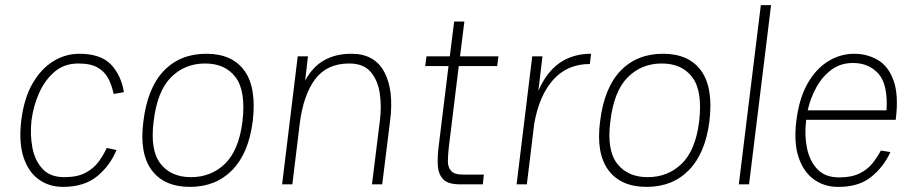

<svg xmlns="http://www.w3.org/2000/svg" viewBox="-20 -720 3571 750"><path d="M226 10Q172 10 131.5 -19Q91 -48 72 -105.5Q53 -163 63 -249Q74 -337 107.5 -394.5Q141 -452 188.5 -481Q236 -510 290 -510Q373 -510 413 -468.5Q453 -427 464 -360L424 -353Q417 -386 403.5 -412.5Q390 -439 362.5 -455.5Q335 -472 286 -472Q231 -472 193 -439.5Q155 -407 132.5 -356Q110 -305 103 -249Q97 -194 106.5 -143.5Q116 -93 146 -60.5Q176 -28 231 -28Q282 -28 314 -45Q346 -62 365 -88Q384 -114 397 -142L435 -134Q410 -73 359.5 -31.5Q309 10 226 10Z M540 -245Q556 -377 620 -443.5Q684 -510 786 -510Q887 -510 935 -443.5Q983 -377 967 -245Q951 -121 887 -55.5Q823 10 722 10Q621 10 572.5 -55.5Q524 -121 540 -245ZM726 -28Q805 -28 859 -80.5Q913 -133 927 -245Q941 -364 900.5 -418Q860 -472 781 -472Q702 -472 648 -418Q594 -364 580 -245Q566 -133 607 -80.5Q648 -28 726 -28Z M1082 0 1143 -500H1183L1172 -405Q1201 -459 1246 -484.5Q1291 -510 1353 -510Q1443 -510 1481 -439Q1519 -368 1504 -249L1473 0H1433L1464 -249Q1471 -304 1463.5 -355Q1456 -406 1428 -439Q1400 -472 1344 -472Q1257 -472 1211 -410.5Q1165 -349 1151 -238L1122 0Z M1646 -500H1737L1754 -636H1794L1777 -500H1927L1922 -462H1772L1733 -143Q1730 -116 1729.5 -92Q1729 -68 1741.5 -53Q1754 -38 1789 -38H1870L1866 0H1776Q1731 0 1712 -19Q1693 -38 1690.5 -70.5Q1688 -103 1693 -144L1732 -462H1641Z M1998 0 2059 -500H2099L2083 -365Q2145 -510 2289 -510L2284 -470Q2197 -470 2142 -409.5Q2087 -349 2067 -238L2038 0Z M2324 -245Q2340 -377 2404 -443.5Q2468 -510 2570 -510Q2671 -510 2719 -443.5Q2767 -377 2751 -245Q2735 -121 2671 -55.5Q2607 10 2506 10Q2405 10 2356.5 -55.5Q2308 -121 2324 -245ZM2510 -28Q2589 -28 2643 -80.5Q2697 -133 2711 -245Q2725 -364 2684.5 -418Q2644 -472 2565 -472Q2486 -472 2432 -418Q2378 -364 2364 -245Q2350 -133 2391 -80.5Q2432 -28 2510 -28Z M2952 -700H2992L2906 0H2866Z M3421 -132 3458 -126Q3432 -68 3382.5 -28.5Q3333 11 3253 10Q3200 10 3159.5 -19Q3119 -48 3099.5 -105.5Q3080 -163 3091 -250Q3102 -337 3135 -394.5Q3168 -452 3215.5 -481Q3263 -510 3317 -510Q3367 -510 3408.5 -486Q3450 -462 3470.5 -405.5Q3491 -349 3479 -252H3129V-250Q3122 -194 3132 -143Q3142 -92 3172.5 -59.5Q3203 -27 3258 -27Q3306 -27 3337.5 -42.5Q3369 -58 3388 -82Q3407 -106 3421 -132ZM3312 -474Q3264 -474 3228.5 -448Q3193 -422 3169.5 -380Q3146 -338 3135 -289H3443Q3449 -390 3411.5 -432Q3374 -474 3312 -474Z"/></svg>

Font: Haskoy ExtraLight
Style: Italic
Weight: 200
Designer: Ertekin Erdin
Foundry: Ertekin Erdin
Version: Version 2.000; ttfautohint (v1.8.4.7-5d5b)